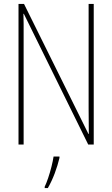

<svg xmlns="http://www.w3.org/2000/svg" viewBox="-20 -734 570 975"><path d="M74 0V-714H102L429 -54H431Q431 -88 430.5 -124Q430 -160 430 -184V-714H456V0H428L101 -664H99Q100 -640 100 -612Q100 -584 100 -543V0ZM207 214Q215 198 224.5 170Q234 142 241.5 112Q249 82 252 61H282V68Q273 106 258 146Q243 186 223 221H207Z"/></svg>

Font: Noto Sans Mono Condensed Thin
Style: Regular
Weight: 100
Width: 3
Designer: Monotype Design Team
Foundry: Monotype Imaging Inc.
Version: Version 2.014; ttfautohint (v1.8.4.7-5d5b)